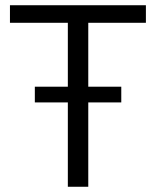

<svg xmlns="http://www.w3.org/2000/svg" viewBox="-20 -713 596 733"><path d="M239 0V-322H113V-382H239V-626H18V-693H537V-626H317V-382H443V-322H317V0Z"/></svg>

Font: Ubuntu Sans
Style: Regular
Weight: 400
Designer: Dalton Maag Ltd
Foundry: Dalton Maag Ltd
Version: Version 1.006; ttfautohint (v1.8.4.7-5d5b)